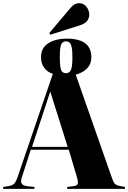

<svg xmlns="http://www.w3.org/2000/svg" viewBox="-28 -1197 812 1217"><path d="M291 -977 284 -987 420 -1148Q434 -1164 447 -1170.5Q460 -1177 472 -1177Q503 -1177 520.5 -1153.5Q538 -1130 538 -1104Q538 -1084 525.5 -1066Q513 -1048 480 -1037ZM-8 0V-12L25 -17Q44 -20 57 -28.5Q70 -37 83 -73L307 -729Q272 -740 252 -767.5Q232 -795 232 -834Q232 -893 277.5 -922.5Q323 -952 396 -952Q551 -952 551 -834Q551 -792 524.5 -764Q498 -736 452 -724L679 -76Q690 -43 699.5 -32.5Q709 -22 733 -18L764 -12V0H398V-12L436 -17Q459 -19 464 -30.5Q469 -42 460 -73L408 -248H167L111 -75Q101 -45 110 -32.5Q119 -20 144 -17L190 -12V0ZM391 -733Q411 -733 421 -752.5Q431 -772 431 -835Q431 -878 426 -899Q421 -920 412 -927.5Q403 -935 390 -935Q369 -935 360 -915.5Q351 -896 351 -835Q351 -791 355 -769.5Q359 -748 368 -740.5Q377 -733 391 -733ZM175 -266H401L292 -612H289Z"/></svg>

Font: Literata 72pt ExtraBold
Style: Regular
Weight: 800
Designer: Latin by Veronika Burian and Jose Scaglione. Greek by Irene Vlachou. Cyrillic by Vera Evstafieva.
Foundry: TypeTogether
Version: Version 3.002